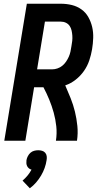

<svg xmlns="http://www.w3.org/2000/svg" viewBox="-20 -755 540 1030"><path d="M3 0 124 -735H306Q337 -735 365.5 -728Q394 -721 417 -704.5Q440 -688 454 -663Q468 -638 474.5 -610Q481 -582 480 -551.5Q479 -521 474 -491Q469 -461 459 -431Q449 -401 430.5 -374.5Q412 -348 386 -327.5Q360 -307 330 -297Q345 -263 359 -228Q373 -193 382 -156Q391 -119 395 -79.5Q399 -40 393 0H280Q286 -39 282 -77Q278 -115 268 -151Q258 -187 244 -221Q230 -255 213 -287H163L116 0ZM179 -383H260Q274 -383 288.5 -388Q303 -393 314.5 -402.5Q326 -412 334.5 -424.5Q343 -437 349 -450.5Q355 -464 358 -478Q361 -492 363 -506Q366 -521 367.5 -535.5Q369 -550 368 -564Q367 -578 364 -591.5Q361 -605 353.5 -616Q346 -627 333.5 -633Q321 -639 306 -639H221ZM140 255 101 214Q116 201 128 186.5Q140 172 149 155Q141 153 135 148Q129 143 125.5 136Q122 129 121.5 120.5Q121 112 122 104Q124 93 129.5 82.5Q135 72 143.5 64.5Q152 57 163 54Q174 51 185 51Q196 51 206 54Q216 57 222.5 64.5Q229 72 230.5 82.5Q232 93 230 104Q227 125 219.5 146Q212 167 200.5 186.5Q189 206 174 223.5Q159 241 140 255Z"/></svg>

Font: Iosevka Curly
Style: Bold Italic
Weight: 700
Italic angle: -9°
Monospace: yes
Designer: Belleve Invis
Foundry: Belleve Invis
Version: Version 22.1.2; ttfautohint (v1.8.4)